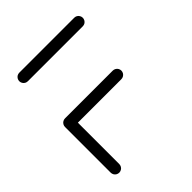

<svg xmlns="http://www.w3.org/2000/svg" viewBox="-154 -611 704 704"><g transform="rotate(-45 198.0 -259.5)"><path d="M81.5 -259.3V-22.2Q81.5 -16.3 78.5 -11.1Q75.6 -5.9 70.4 -3Q65.2 0 59.3 0Q53.3 0 48.1 -3Q43 -5.9 40 -11.1Q37 -16.3 37 -22.2V-259.3ZM329.3 -259.3Q329.3 -253.3 326.3 -248.1Q323.3 -243 318.1 -240Q313 -237 307 -237H59.3Q53.3 -237 48.1 -240Q43 -243 40 -248.1Q37 -253.3 37 -259.3Q37 -265.2 40 -270.4Q43 -275.6 48.1 -278.5Q53.3 -281.5 59.3 -281.5H307Q313 -281.5 318.1 -278.5Q323.3 -275.6 326.3 -270.4Q329.3 -265.2 329.3 -259.3ZM37 -496.3Q37 -502.2 40 -507.4Q43 -512.6 48.1 -515.6Q53.3 -518.5 59.3 -518.5H344.1Q350 -518.5 355.2 -515.6Q360.4 -512.6 363.3 -507.4Q366.3 -502.2 366.3 -496.3Q366.3 -490.4 363.3 -485.2Q360.4 -480 355.2 -477Q350 -474.1 344.1 -474.1H59.3Q53.3 -474.1 48.1 -477Q43 -480 40 -485.2Q37 -490.4 37 -496.3Z"/></g></svg>

Font: 26F Galaxy Sans
Style: Regular
Weight: 400
Designer: C₂₉H₂₅N₃O₅
Version: Version 1.100;FEAKit 1.0